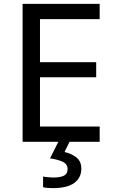

<svg xmlns="http://www.w3.org/2000/svg" viewBox="-20 -734 596 994"><path d="M496 0H97V-714H496V-635H187V-412H478V-334H187V-79H496ZM401 139Q401 187 364 213.5Q327 240 253 240Q221 240 203 235V180Q212 182 227 183.5Q242 185 256 185Q292 185 311 175.5Q330 166 330 141Q330 115 303.5 103Q277 91 239 86L282 0H340L314 53Q350 61 375.5 81Q401 101 401 139Z"/></svg>

Font: Go Noto Current
Style: Regular
Weight: 400
Designer: Monotype Design Team
Foundry: Monotype Imaging Inc.
Version: Version 2.007; ttfautohint (v1.8) -l 8 -r 50 -G 200 -x 14 -D